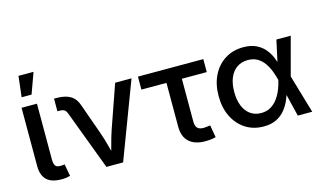

<svg xmlns="http://www.w3.org/2000/svg" viewBox="-90 -1028 2194 1312"><g transform="rotate(-15 1007.5 -372.0)"><path d="M207.5 2.9Q136.2 2.9 102.5 -30Q68.8 -63 68.8 -127.9V-540H177.7V-147Q177.7 -114.7 187 -101.3Q196.3 -87.9 222.2 -87.9Q233.9 -87.9 240.7 -88.6Q247.6 -89.4 252.9 -90.8L268.6 -4.9Q257.8 -2 241.7 0.5Q225.6 2.9 207.5 2.9ZM87.9 -609.4 105 -756.3H211.4L158.2 -609.4Z M524.4 0 366.7 -419.4Q359.9 -438.5 348.4 -446Q336.9 -453.6 316.4 -453.6H299.3V-543H318.8Q378.4 -543 415 -521Q451.7 -499 467.8 -449.7L543.5 -236.8Q561 -187 573.7 -137.9Q586.4 -88.9 600.1 -40H569.3Q583 -88.9 595.7 -138.2Q608.4 -187.5 625 -236.8L731 -540H846.7L642.6 0Z M1223.6 5.9Q1148.9 5.9 1109.1 -31Q1069.3 -67.9 1069.3 -136.2V-448.2H892.1V-540H1354.5V-448.2H1178.2V-146.5Q1178.2 -114.3 1191.4 -99.9Q1204.6 -85.4 1235.8 -85.4Q1245.1 -85.4 1258.8 -87.2Q1272.5 -88.9 1282.7 -90.3L1297.9 -2.9Q1281.2 1.5 1262 3.7Q1242.7 5.9 1223.6 5.9Z M1635.7 11.7Q1563 11.7 1507.6 -23.9Q1452.1 -59.6 1421.1 -122.6Q1390.1 -185.5 1390.1 -268.1Q1390.1 -351.1 1421.4 -414.1Q1452.6 -477.1 1508.8 -512.5Q1564.9 -547.9 1638.2 -547.9Q1691.4 -547.9 1728.3 -530.3Q1765.1 -512.7 1789.3 -483.9Q1813.5 -455.1 1827.6 -420.7Q1841.8 -386.2 1849.1 -352.5H1885.3L1900.4 -272.5L1980.5 0H1878.4L1812.5 -271.5Q1804.7 -302.2 1792.5 -334.5Q1780.3 -366.7 1761.2 -394Q1742.2 -421.4 1713.9 -438.2Q1685.5 -455.1 1646 -455.1Q1601.6 -455.1 1568.6 -432.6Q1535.6 -410.2 1518.1 -368.2Q1500.5 -326.2 1500.5 -268.1Q1500.5 -210.9 1517.6 -168.9Q1534.7 -127 1566.7 -104.2Q1598.6 -81.5 1642.1 -81.5Q1681.6 -81.5 1710.7 -98.9Q1739.7 -116.2 1760 -144.5Q1780.3 -172.9 1793.2 -205.3Q1806.2 -237.8 1812.5 -268.6L1871.6 -540H1973.1L1900.4 -268.6L1884.8 -190.4H1851.1Q1842.3 -157.2 1827.4 -121.8Q1812.5 -86.4 1788.1 -56.2Q1763.7 -25.9 1726.6 -7.1Q1689.5 11.7 1635.7 11.7Z"/></g></svg>

Font: V-Inter
Style: Medium-500
Weight: 500
Designer: Rasmus Andersson
Foundry: rsms
Version: Version 4.000;git-4146feb